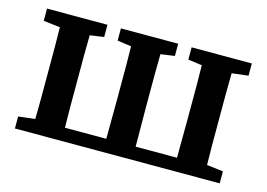

<svg xmlns="http://www.w3.org/2000/svg" viewBox="-72 -624 1055 758"><g transform="rotate(15 455.0 -245.0)"><path d="M627 -440V-490H873V-440L806 -432Q805 -394 805 -351.5Q805 -309 805 -274V-215Q805 -180 805 -137.5Q805 -95 806 -57L873 -49V0H36V-49L104 -57Q105 -95 105 -137.5Q105 -180 105 -215V-274Q105 -309 105 -351.5Q105 -394 104 -432L36 -440V-490H283V-440L226 -432Q225 -394 225 -351.5Q225 -309 225 -274V-215Q225 -179 225 -135.5Q225 -92 226 -54H395Q395 -92 395.5 -135.5Q396 -179 396 -215V-274Q396 -309 396 -351.5Q396 -394 395 -432L338 -440V-490H572V-440L515 -432Q514 -394 514 -351.5Q514 -309 514 -274V-215Q514 -179 514.5 -135.5Q515 -92 515 -54H684Q684 -92 684.5 -135.5Q685 -179 685 -215V-274Q685 -309 685 -351.5Q685 -394 684 -432Z"/></g></svg>

Font: Source Serif 4 SmText Semibold
Style: Regular
Weight: 600
Designer: Frank Grießhammer
Foundry: Adobe
Version: Version 4.005;hotconv 1.1.0;makeotfexe 2.6.0